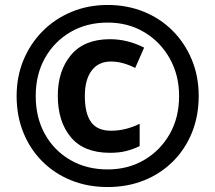

<svg xmlns="http://www.w3.org/2000/svg" viewBox="-20 -744 868 774"><path d="M414 10Q334 10 267 -17Q200 -44 150.5 -93.5Q101 -143 74 -210Q47 -277 47 -357Q47 -435 74.5 -501.5Q102 -568 151.5 -618Q201 -668 268 -696Q335 -724 414 -724Q492 -724 559 -697Q626 -670 675.5 -620.5Q725 -571 753 -504Q781 -437 781 -357Q781 -277 754 -210Q727 -143 677.5 -93.5Q628 -44 561 -17Q494 10 414 10ZM414 -61Q496 -61 561 -99Q626 -137 664 -203.5Q702 -270 702 -357Q702 -441 664.5 -508Q627 -575 562 -614Q497 -653 414 -653Q330 -653 264.5 -615Q199 -577 161.5 -510.5Q124 -444 124 -357Q124 -270 161 -203.5Q198 -137 263.5 -99Q329 -61 414 -61ZM423 -128Q318 -128 265.5 -191Q213 -254 213 -358Q213 -459 266.5 -522.5Q320 -586 423 -586Q460 -586 495 -577Q530 -568 561 -552L525 -470Q474 -496 427 -496Q377 -496 349.5 -459.5Q322 -423 322 -357Q322 -287 347 -252Q372 -217 428 -217Q486 -217 543 -245V-155Q516 -142 488 -135Q460 -128 423 -128Z"/></svg>

Font: Noto Sans Myanmar ExtraBold
Style: Regular
Weight: 800
Designer: Monotype Design Team
Foundry: Monotype Imaging Inc.
Version: Version 2.107; ttfautohint (v1.8.4.7-5d5b)